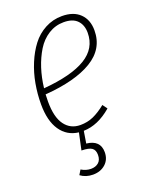

<svg xmlns="http://www.w3.org/2000/svg" viewBox="-141 -607 707 900"><g transform="rotate(-20 212.5 -156.5)"><path d="M401.9 -416Q401.9 -323.7 318.4 -273.4Q234.9 -223.1 84 -211.9Q83 -199.7 83 -175.8Q83 -98.1 111.3 -59.6Q139.6 -21 189 -21Q224.1 -21 253.9 -34.2Q283.7 -47.4 316.9 -74.2L334 -50.8Q265.6 8.3 193.8 9.8L184.1 69.8Q252 77.1 252 137.2Q252 173.8 227.3 195.8Q202.6 217.8 165 217.8Q129.4 217.8 103 198.2L117.2 174.8Q140.6 189 165 189Q188.5 189 203.1 176.3Q217.8 163.6 217.8 138.2Q217.8 114.3 203.4 103.8Q189 93.3 151.9 92.8L169.9 8.8Q112.3 2 80.1 -45.4Q47.9 -92.8 47.9 -174.8Q47.9 -226.6 56.9 -276.9Q65.9 -327.1 85 -373Q104 -418.9 130.9 -454.1Q157.7 -489.3 196.5 -510Q235.4 -530.8 280.8 -530.8Q338.4 -530.8 370.1 -499.8Q401.9 -468.8 401.9 -416ZM278.8 -501Q237.3 -501 202.6 -479.2Q168 -457.5 145 -420.2Q122.1 -382.8 107.4 -337.6Q92.8 -292.5 86.9 -241.2Q227.5 -252.9 297.9 -295.7Q368.2 -338.4 368.2 -416Q368.2 -455.1 345.9 -478Q323.7 -501 278.8 -501Z"/></g></svg>

Font: Fira Sans Compressed UltraLight
Style: Italic
Weight: 200
Width: 3
Italic angle: -8°
Designer: Carrois Corporate & Edenspiekermann AG
Foundry: Carrois Corporate GbR & Edenspiekermann AG
Version: Version 4.203;PS 004.203;hotconv 1.0.88;makeotf.lib2.5.64775